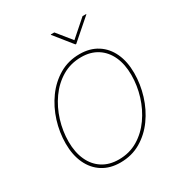

<svg xmlns="http://www.w3.org/2000/svg" viewBox="-215 -1092 1178 1253"><g transform="rotate(-30 373.5 -466.0)"><path d="M328.6 9.8Q251 9.8 195.3 -25.6Q139.6 -61 109.6 -125.2Q79.6 -189.5 79.6 -275.4Q79.6 -359.9 105.2 -441.9Q130.9 -523.9 179.2 -590.6Q227.5 -657.2 295.7 -697.3Q363.8 -737.3 449.2 -737.3Q526.4 -737.3 582 -701.9Q637.7 -666.5 667.5 -602.5Q697.3 -538.6 697.3 -452.1Q697.3 -368.2 671.9 -285.9Q646.5 -203.6 598.6 -137Q550.8 -70.3 482.7 -30.3Q414.6 9.8 328.6 9.8ZM329.6 -12.7Q409.7 -12.7 473.4 -50.8Q537.1 -88.9 582 -152.6Q627 -216.3 650.9 -293.7Q674.8 -371.1 674.8 -450.2Q674.8 -530.8 647.7 -590.1Q620.6 -649.4 569.8 -682.1Q519 -714.8 448.7 -714.8Q368.2 -714.8 304.2 -676.8Q240.2 -638.7 195.1 -575Q149.9 -511.2 126 -433.6Q102.1 -356 102.1 -276.9Q102.1 -197.3 129.2 -137.7Q156.2 -78.1 207.3 -45.4Q258.3 -12.7 329.6 -12.7ZM377.9 -941.9 466.3 -832.5 590.8 -941.9H618.2L617.7 -939L464.4 -805.2H458.5L351.1 -939L351.6 -941.9Z"/></g></svg>

Font: Inter Thin
Style: Italic
Weight: 250
Italic angle: -9.3988°
Designer: Rasmus Andersson
Foundry: rsms
Version: Version 4.001;git-66647c0bb